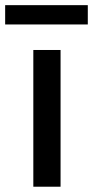

<svg xmlns="http://www.w3.org/2000/svg" viewBox="-20 -706 353 726"><path d="M209 -517V0H106V-517ZM312 -686.5V-613.5H-0.5V-686.5Z"/></svg>

Font: Public Sans Medium
Style: Regular
Weight: 500
Designer: The Public Sans Project Authors: Dan O. Williams and USWDS (Libre Franklin designed by Pablo Impallari and Rodrigo Fuenz
Version: Version 1.007